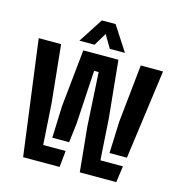

<svg xmlns="http://www.w3.org/2000/svg" viewBox="-112 -869 907 968"><g transform="rotate(15 341.0 -384.5)"><path d="M391.5 0 368.5 -232.5 352.5 -513.2H328.8L312.2 -232.5L300.3 -133H212.5L218.5 -298.1L249.5 -598.7H432.7L462.7 -298.1L476.2 -85.5H593.7L581.8 0ZM95.7 0 16.4 -600H133.3L164.1 -298.1L177.6 -85.5H294.6L286.2 0ZM511.1 -133 517.5 -298.1 548.9 -600H665.3L601.9 -133ZM217.9 -640.8 300.8 -768.8H372.5L455.4 -640.8H376.6L336.8 -707.5L296.9 -640.8Z"/></g></svg>

Font: Big Shoulders Stencil Text Thin
Style: Regular
Weight: 100
Designer: Patric King
Foundry: XO Type Co
Version: Version 2.001